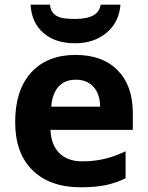

<svg xmlns="http://www.w3.org/2000/svg" viewBox="-20 -791 631 821"><path d="M495.1 -771Q489.3 -695.8 435.5 -650.9Q381.8 -606 300.8 -606Q215.8 -606 165.3 -650.4Q114.7 -694.8 110.8 -771H193.8Q195.8 -748 207.3 -734.9Q218.8 -721.7 239.5 -715.8Q260.3 -710 301.8 -710Q402.3 -710 410.2 -771ZM304.2 -450.2Q256.8 -450.2 230 -420.2Q203.1 -390.1 199.2 -335H408.2Q407.2 -390.1 379.4 -420.2Q351.6 -450.2 304.2 -450.2ZM325.2 9.8Q193.4 9.8 119.1 -63Q44.9 -135.7 44.9 -269Q44.9 -406.2 113.5 -481.2Q182.1 -556.2 303.2 -556.2Q418.9 -556.2 483.4 -490.2Q547.9 -424.3 547.9 -308.1V-235.8H195.8Q198.2 -172.4 233.4 -136.7Q268.6 -101.1 332 -101.1Q381.3 -101.1 425.3 -111.3Q469.2 -121.6 517.1 -144V-28.8Q478 -9.3 433.6 0.2Q389.2 9.8 325.2 9.8Z"/></svg>

Font: Zoram GWebM
Style: Bold
Weight: 700
Foundry: Ascender Corporation
Version: Version 1.000